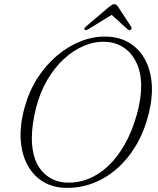

<svg xmlns="http://www.w3.org/2000/svg" viewBox="-20 -887 756 920"><path d="M493.5 -711.5Q553.5 -709.5 599.2 -682Q645 -654.5 673 -605.2Q701 -556 706.8 -488.8Q712.5 -421.5 692 -339.5Q671 -256 631.5 -189.8Q592 -123.5 538.5 -77.2Q485 -31 421.8 -7.8Q358.5 15.5 289.5 13Q231 11 185.2 -17.2Q139.5 -45.5 111.8 -96.2Q84 -147 79.2 -217.5Q74.5 -288 98.5 -374Q119 -449.5 159.2 -512.2Q199.5 -575 253.2 -620.5Q307 -666 368.8 -690Q430.5 -714 493.5 -711.5ZM301 -12Q352 -10 401.8 -29.2Q451.5 -48.5 496 -89.5Q540.5 -130.5 576.5 -193Q612.5 -255.5 636 -339.5Q646.5 -378 651.5 -411.8Q656.5 -445.5 656.5 -475Q656 -541 633.2 -587.8Q610.5 -634.5 571.8 -659.8Q533 -685 484.5 -686.5Q433 -689 381.8 -667.2Q330.5 -645.5 285.2 -603.5Q240 -561.5 205.8 -502.5Q171.5 -443.5 153 -371.5Q142.5 -329.5 137.5 -292.8Q132.5 -256 132.5 -224.5Q133 -122.5 180 -68.5Q227 -14.5 301 -12ZM522 -820H510.5L591 -747Q599.5 -739.5 606 -744Q609 -746 610.2 -750Q611.5 -754 609 -758L546.5 -853.5Q542 -860 538.2 -863.5Q534.5 -867 528 -867Q521.5 -867 515.8 -863.5Q510 -860 502 -853.5L390 -758.5Q385.5 -754.5 384.5 -750.5Q383.5 -746.5 385.5 -744.5Q388 -742 392.5 -742.8Q397 -743.5 403 -747Z"/></svg>

Font: Fraunces 72pt Soft Wonky ExtraLight
Style: Italic
Weight: 250
Italic angle: -16°
Version: Version 1.000;[b76b70a41]